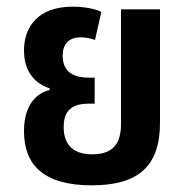

<svg xmlns="http://www.w3.org/2000/svg" viewBox="-20 -545 565 576"><path d="M255 11C396 11 460 -47 460 -177V-517H343V-173C343 -119 323 -82 257 -82C189 -82 171 -122 171 -164C171 -214 196 -234 247 -234H264V-312H247C208 -312 168 -324 168 -378C168 -411 185 -433 222 -433C239 -433 256 -429 265 -425L284 -509C266 -519 231 -525 198 -525C92 -525 52 -462 52 -394C52 -324 91 -292 129 -280V-275C92 -266 52 -234 52 -151C52 -53 108 11 255 11Z"/></svg>

Font: Noto Sans Thai UI Cond SemBd
Style: Regular
Weight: 600
Width: 3
Designer: Monotype Design Team
Foundry: Monotype Imaging Inc.
Version: Version 2.000